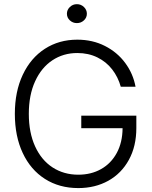

<svg xmlns="http://www.w3.org/2000/svg" viewBox="-20 -911 745 940"><path d="M358.4 -651.4Q290 -651.4 236.3 -615.7Q182.6 -580.1 151.9 -512.9Q121.1 -445.8 121.1 -353.5Q121.1 -261.7 151.9 -194.3Q182.6 -127 237.5 -91.3Q292.5 -55.7 363.3 -55.7Q426.3 -55.7 475.1 -83.3Q523.9 -110.8 551.8 -162.4Q579.6 -213.9 580.1 -283.2H377.9V-344.7H647.5V-284.2Q647.5 -195.3 611.1 -128.7Q574.7 -62 510.3 -26.1Q445.8 9.8 363.3 9.8Q270.5 9.8 200.2 -34.9Q129.9 -79.6 91.3 -161.9Q52.7 -244.1 52.7 -353.5Q52.7 -462.9 91.6 -545.2Q130.4 -627.4 199.7 -672.1Q269 -716.8 358.4 -716.8Q433.1 -716.8 493.7 -686Q554.2 -655.3 593 -602.8Q631.8 -550.3 643.6 -486.3H571.3Q558.1 -533.7 529.3 -571Q500.5 -608.4 456.8 -629.9Q413.1 -651.4 358.4 -651.4ZM307.6 -843.8Q307.6 -862.8 322 -876.7Q336.4 -890.6 356.4 -890.6Q376.5 -890.6 390.9 -876.7Q405.3 -862.8 405.3 -843.8Q405.3 -824.7 390.9 -811.3Q376.5 -797.9 356.4 -797.9Q336.4 -797.9 322 -811.3Q307.6 -824.7 307.6 -843.8Z"/></svg>

Font: Pretendard JP Light
Style: Regular
Weight: 300
Designer: Base glyphs from Inter by Rasmus Andersson; Hangeul glyphs from Noto Sans CJK(Source Han Sans) by Jang Soo-young and Kan
Foundry: Kil Hyung-jin
Version: Version 1.309